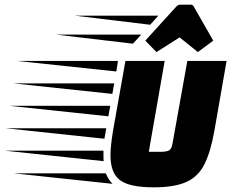

<svg xmlns="http://www.w3.org/2000/svg" viewBox="-242 -790 990 822"><path d="M416 12Q313 12 272 -18.5Q231 -49 231 -125Q231 -148 234 -174Q237 -200 242 -231L295 -529H463L395 -140H445Q470 -140 481.5 -146Q493 -152 497 -178L560 -529H728L676 -231Q660 -140 633 -86.5Q606 -33 555 -10.5Q504 12 416 12ZM256 -484 -168 -529H263ZM239 -388 -185 -433H247ZM222 -292 -202 -337H230ZM205 -196 -219 -241H213ZM202 -100 -222 -145H201V-125Q201 -118 201 -112Q201 -106 202 -100ZM240 -3 -184 -48H211Q222 -20 240 -3ZM530 -770H575Q580 -770 583 -767.5Q586 -765 588 -761L671 -616L605 -567L527 -630L428 -567L380 -616L512 -761Q520 -770 530 -770ZM401 -684 78 -723H436ZM327 -603 -3 -642H363Z"/></svg>

Font: Faster One
Style: Regular
Weight: 400
Designer: Eduardo Rodriguez Tunni
Foundry: Eduardo Rodriguez Tunni
Version: Version 1.003; ttfautohint (v1.8.4.7-5d5b);gftools[0.9.23]